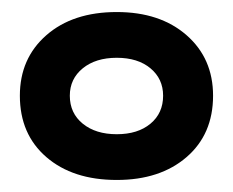

<svg xmlns="http://www.w3.org/2000/svg" viewBox="-20 -746 387 319"><path d="M334 -587Q334 -523 290 -485Q246 -447 174 -447Q101 -447 57 -485Q13 -523 13 -587Q13 -649 57 -687.5Q101 -726 174 -726Q246 -726 290 -687.5Q334 -649 334 -587ZM174 -523Q209 -523 230 -540.5Q251 -558 251 -587Q251 -615 230 -632.5Q209 -650 174 -650Q139 -650 117.5 -632.5Q96 -615 96 -587Q96 -558 117.5 -540.5Q139 -523 174 -523Z"/></svg>

Font: Non Bureau Extended
Style: Bold
Weight: 700
Width: 7
Designer: Jona Saucedo
Foundry: Non Foundry
Version: Version 1.000; ttfautohint (v1.8.4)